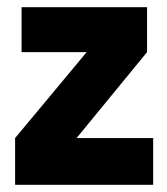

<svg xmlns="http://www.w3.org/2000/svg" viewBox="-20 -514 465 534"><path d="M406 -130V0H22V-130L221 -369H40V-494H389V-369L193 -130Z"/></svg>

Font: Blinker
Style: Bold
Weight: 700
Designer: Juergen Huber
Foundry: supertype
Version: Version 1.015;PS 1.15;hotconv 1.0.88;makeotf.lib2.5.647800; 